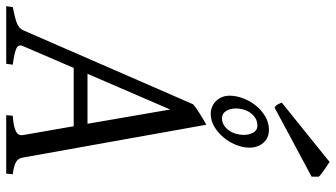

<svg xmlns="http://www.w3.org/2000/svg" viewBox="-268 -828 1079 617"><g transform="rotate(90 271.5 -519.5)"><path d="M181.2 -216.8 111.3 -54.2Q104.5 -39.1 118.9 -32.5Q133.3 -25.9 170.9 -21L168 0H-17.1L-14.2 -21Q16.6 -26.9 35.2 -33.4Q53.7 -40 60.1 -54.2L297.9 -600.1Q304.2 -606 313 -612.1Q321.8 -618.2 331.1 -623.8Q340.3 -629.4 348.9 -634.5Q357.4 -639.6 363.8 -643.1L469.2 -54.2Q470.2 -47.4 472.9 -42.2Q475.6 -37.1 481.4 -33Q487.3 -28.8 497.3 -25.9Q507.3 -22.9 522.9 -21L521 0H333L335 -21Q369.6 -23.4 384.8 -31Q399.9 -38.6 397 -54.2L368.7 -216.8ZM360.8 -261.2 314.9 -526.9 200.2 -261.2ZM396.5 -763.2Q396.5 -780.3 389.2 -793.7Q381.8 -807.1 366.7 -807.1Q353 -807.1 342.8 -800.8Q332.5 -794.4 325.4 -784.4Q318.4 -774.4 314.9 -762.2Q311.5 -750 311.5 -738.3Q311.5 -720.2 319.6 -706.8Q327.6 -693.4 342.8 -693.4Q356 -693.4 366 -700Q376 -706.5 382.8 -716.6Q389.6 -726.6 393.1 -739Q396.5 -751.5 396.5 -763.2ZM437.5 -781.2Q437.5 -761.2 429 -739.5Q420.4 -717.8 405.5 -699.5Q390.6 -681.2 370.8 -669.2Q351.1 -657.2 328.6 -657.2Q315.9 -657.2 305.2 -662.1Q294.4 -667 286.6 -675.3Q278.8 -683.6 274.7 -694.3Q270.5 -705.1 270.5 -717.3Q270.5 -739.3 279.1 -761.7Q287.6 -784.2 302.5 -802.5Q317.4 -820.8 337.4 -832.5Q357.4 -844.2 380.4 -844.2Q406.2 -844.2 421.9 -826.4Q437.5 -808.6 437.5 -781.2ZM530.8 -981.4 308.6 -862.3Q301.8 -866.7 299.3 -871.1Q296.9 -875.5 292.5 -885.3L483.4 -1039.1L494.6 -1031.7Q501 -1027.3 508.1 -1022.5Q515.1 -1017.6 521.5 -1012.7Q527.8 -1007.8 530.8 -1004.4Z"/></g></svg>

Font: Gentium Plus Phon
Style: Italic
Weight: 400
Italic angle: -8°
Designer: J. Victor Gaultney, Annie Olsen, Iska Routamaa, Becca Hirsbrunner
Foundry: SIL International
Version: Version 5.000